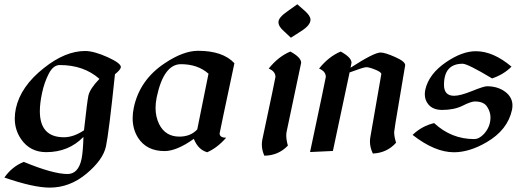

<svg xmlns="http://www.w3.org/2000/svg" viewBox="-40 -688 2393 875"><path d="M187 167Q112.3 167 -20 121.1Q14.6 71.3 68.4 49.8Q201.7 105 267.6 105Q316.9 105 331.5 37.1Q338.4 3.9 340.3 -64Q272.9 5.4 170.4 5.4Q97.2 5.4 56.2 -53.7Q27.3 -95.7 27.3 -147.9Q27.3 -169.9 32.2 -193.4Q54.2 -294.9 160.6 -378.4Q257.8 -455.6 347.7 -455.6Q388.2 -455.6 451.2 -427.2Q510.7 -399.9 510.7 -382.8Q510.7 -371.1 483.9 -349.6Q456.1 -82.5 442.9 -21Q429.7 40.5 353.8 103.8Q277.8 167 187 167ZM251.5 -62.5Q295.4 -62.5 342.8 -94.2Q357.4 -227.1 362.8 -252Q369.6 -283.2 413.1 -328.6Q341.8 -391.6 232.4 -391.6Q202.6 -391.6 182.1 -351.8Q161.6 -312 151.4 -263.2Q141.6 -216.8 141.6 -181.2Q141.6 -62.5 251.5 -62.5Z M904.3 5.9Q862.8 -5.9 843.3 -55.2Q765.1 0.5 710 0.5Q627.9 0.5 588.9 -60.5Q564.5 -99.6 564.5 -148.9Q564.5 -172.4 569.8 -197.8Q596.7 -324.2 710.9 -399.9Q795.4 -456.5 862.8 -456.5Q975.6 -456.5 1028.3 -399.9Q960.9 -83.5 960.9 -80.1Q960.9 -60.5 990.7 -60.5Q950.7 -14.6 904.3 5.9ZM777.8 -65.4Q828.1 -65.4 858.9 -98.1L910.2 -352.1Q861.3 -395.5 784.7 -395.5Q706.1 -395.5 674.3 -245.6Q668.9 -219.7 668.9 -196.3Q668.9 -155.8 685.1 -122.6Q713.4 -65.4 777.8 -65.4Z M1285.6 -516.1 1253.4 -546.4Q1229 -567.4 1229 -587.4Q1229 -608.4 1271 -637.2L1314.9 -668.5L1350.6 -637.2Q1375 -615.2 1375 -598.1Q1375 -573.2 1333 -546.4ZM1164.6 21.5Q1153.3 -3.9 1153.3 -29.3Q1153.3 -41.5 1155.8 -53.2Q1215.3 -332.5 1215.3 -337.4Q1215.3 -362.8 1184.6 -375.5Q1229 -430.7 1283.2 -453.1Q1332.5 -426.3 1332.5 -401.9Q1332.5 -399.4 1266.6 -89.8Q1264.6 -81.1 1264.6 -70.8Q1264.6 -50.3 1272 -24.4Q1228.5 21 1164.6 21.5Z M1659.2 11.7Q1646 -15.6 1646 -42.5Q1646 -52.2 1647.5 -61.5L1697.8 -350.6Q1697.8 -359.4 1670.2 -370.6Q1642.6 -381.8 1629.4 -381.8Q1617.2 -381.8 1553.2 -357.9L1477.1 0L1373 4.9Q1444.8 -332.5 1444.8 -337.4Q1444.8 -362.8 1414.1 -375.5Q1458.5 -430.7 1512.7 -453.1Q1562 -426.3 1562 -401.9Q1562 -398.9 1557.6 -379.4Q1664.6 -448.7 1694.3 -448.7Q1714.8 -448.7 1761.7 -427.7Q1806.6 -407.7 1806.6 -391.1L1782.2 -246.1Q1756.3 -95.2 1756.3 -86.4Q1756.3 -64.9 1765.1 -37.6Q1723.6 8.8 1659.2 11.7Z M2028.8 5.9Q1941.4 5.9 1840.3 -73.2Q1882.3 -113.8 1938.5 -127Q2017.1 -54.2 2120.6 -54.2Q2143.6 -54.2 2165 -77.1Q2195.3 -109.9 2195.3 -153.3Q2195.3 -177.7 2179.9 -201.7Q2164.6 -225.6 2124 -225.6Q2106.9 -225.6 2068.4 -206.3Q2029.8 -187 1975.1 -187Q1932.6 -187 1911.6 -212.9Q1896 -232.4 1896 -258.3Q1896 -267.6 1897.9 -277.8Q1913.6 -351.1 1994.6 -405.8Q2066.9 -454.6 2128.4 -454.6Q2208 -454.6 2291 -384.3Q2255.9 -348.6 2202.6 -330.6Q2091.3 -397.5 2068.4 -397.5Q1983.4 -397.5 1983.4 -301.3Q1983.4 -251.5 2029.3 -251.5Q2057.6 -251.5 2111.3 -273.2Q2165 -294.9 2179.2 -294.9Q2230.5 -294.9 2265.1 -267.6Q2295.4 -243.2 2295.4 -207.5Q2295.4 -198.2 2293.5 -188Q2273.9 -95.7 2177.2 -39.6Q2099.1 5.9 2028.8 5.9Z"/></svg>

Font: Balgruf
Style: Italic
Weight: 500
Italic angle: -12°
Designer: Paul James Miller
Foundry: High-Logic / Made with FontCreator
Version: Version 1.201;March 28, 2021;FontCreator 13.0.0.2683 64-bit